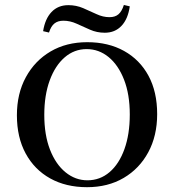

<svg xmlns="http://www.w3.org/2000/svg" viewBox="-20 -755 713 786"><path d="M336.3 11.3Q250 11.3 185.5 -24.6Q121 -60.5 85.1 -126.6Q49.2 -192.7 49.2 -283.1Q49.2 -371.8 85.9 -439.1Q122.6 -506.5 187.1 -544.4Q251.6 -582.3 337.1 -582.3Q423.4 -582.3 487.9 -546.4Q552.4 -510.5 587.9 -444.8Q623.4 -379 623.4 -287.9Q623.4 -199.2 587.1 -131.9Q550.8 -64.5 486.3 -26.6Q421.8 11.3 336.3 11.3ZM337.9 -16.9Q389.5 -16.9 428.6 -50.4Q467.7 -83.9 489.5 -144.8Q511.3 -205.6 511.3 -286.3Q511.3 -368.5 487.9 -428.6Q464.5 -488.7 424.6 -521.4Q384.7 -554 334.7 -554Q283.9 -554 244.8 -520.2Q205.6 -486.3 183.5 -425.8Q161.3 -365.3 161.3 -284.7Q161.3 -202.4 184.7 -142.3Q208.1 -82.3 248.4 -49.6Q288.7 -16.9 337.9 -16.9ZM408.9 -621Q376.6 -621 348.4 -633.5Q320.2 -646 293.5 -658.1Q266.9 -670.2 239.5 -670.2Q216.9 -670.2 202.8 -658.9Q188.7 -647.6 180.6 -621.8L156.5 -627.4Q164.5 -678.2 191.1 -706Q217.7 -733.9 259.7 -733.9Q291.9 -733.9 320.2 -721.8Q348.4 -709.7 375 -697.2Q401.6 -684.7 428.2 -684.7Q451.6 -684.7 465.3 -696.8Q479 -708.9 487.1 -734.7L511.3 -729Q504 -677.4 477.4 -649.2Q450.8 -621 408.9 -621Z"/></svg>

Font: Playfair 5pt SemiExpanded Light SemiBold
Style: Regular
Weight: 600
Version: Version 2.001;gftools[0.9.30]